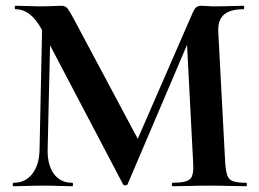

<svg xmlns="http://www.w3.org/2000/svg" viewBox="-20 -645 897 665"><path d="M117 -127 127 -602 156 -600 145 -127Q144 -74 166.5 -43Q189 -12 230 -12Q233 -12 233 -6Q233 0 230 0Q208 0 185 -1Q162 -2 133 -2Q101 -2 75 -1Q49 0 27 0Q24 0 24 -6Q24 -12 27 -12Q68 -12 92 -43Q116 -74 117 -127ZM833 -12Q835 -12 835 -6Q835 0 833 0Q807 0 774 -1Q741 -2 705 -2Q668 -2 636 -1Q604 0 578 0Q575 0 575 -6Q575 -12 578 -12Q625 -12 638.5 -25Q652 -38 649 -81L626 -525L677 -605L422 -7Q421 -3 414.5 -3Q408 -3 406 -7L125 -542Q87 -613 34 -613Q31 -613 31 -619Q31 -625 34 -625Q55 -625 78 -624Q101 -623 117 -623Q143 -623 162.5 -624Q182 -625 193 -625Q207 -625 214.5 -615Q222 -605 239 -573L463 -153L413 -63L647 -600Q653 -614 659.5 -619.5Q666 -625 677 -625Q687 -625 698 -624Q709 -623 724 -623Q756 -623 778.5 -624Q801 -625 823 -625Q826 -625 826 -619Q826 -613 823 -613Q777 -613 755.5 -594Q734 -575 736 -535L760 -81Q762 -52 767.5 -37Q773 -22 788 -17Q803 -12 833 -12Z"/></svg>

Font: Cormorant Light
Style: Bold
Weight: 700
Version: Version 4.000